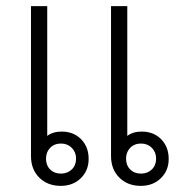

<svg xmlns="http://www.w3.org/2000/svg" viewBox="-20 -596 597 626"><path d="M269 -78Q269 -40 243.5 -15Q218 10 178 10Q135 10 108 -17Q81 -44 81 -87V-576H134V-153Q153 -167 181 -167Q220 -167 244.5 -142Q269 -117 269 -78ZM228 -79Q228 -100 214 -114Q200 -128 179 -128Q157 -128 143.5 -114Q130 -100 130 -79Q130 -57 143.5 -43.5Q157 -30 179 -30Q200 -30 214 -43.5Q228 -57 228 -79ZM530 -78Q530 -40 504.5 -15Q479 10 439 10Q396 10 369 -17Q342 -44 342 -87V-576H395V-153Q414 -167 442 -167Q481 -167 505.5 -142Q530 -117 530 -78ZM489 -79Q489 -100 475 -114Q461 -128 440 -128Q418 -128 404.5 -114Q391 -100 391 -79Q391 -57 404.5 -43.5Q418 -30 440 -30Q461 -30 475 -43.5Q489 -57 489 -79Z"/></svg>

Font: Sarabun ExtraLight
Style: Regular
Weight: 275
Designer: Suppakit Chalermlarp | Katatrad Co.,Ltd.
Foundry: Cadson Demak Co.,Ltd.
Version: Version 1.000; ttfautohint (v1.6)